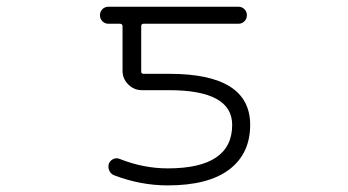

<svg xmlns="http://www.w3.org/2000/svg" viewBox="-20 -565 1040 573"><path d="M480.5 -62.5Q672.9 -62.5 672.9 -192.4Q672.9 -295.9 484.4 -295.9H403.3Q379.9 -295.9 362.8 -313Q345.7 -330.1 345.7 -353.5V-486.3Q345.7 -494.1 337.9 -494.1H303.7Q293 -494.1 285.6 -501.5Q278.3 -508.8 278.3 -519.5Q278.3 -530.3 285.6 -537.6Q293 -544.9 303.7 -544.9H691.4Q702.1 -544.9 709.5 -537.6Q716.8 -530.3 716.8 -519.5Q716.8 -508.8 709.5 -501.5Q702.1 -494.1 691.4 -494.1H408.2Q401.4 -494.1 401.4 -486.3V-351.6Q401.4 -344.7 408.2 -344.7H485.4Q726.6 -344.7 726.6 -192.4Q726.6 -106.4 664.1 -59.1Q601.6 -11.7 480.5 -11.7Q399.4 -11.7 320.3 -42Q310.5 -45.9 306.2 -55.7Q301.8 -65.4 304.7 -76.2Q308.6 -85.9 317.9 -90.3Q327.1 -94.7 336.9 -90.8Q408.2 -62.5 480.5 -62.5Z"/></svg>

Font: Rounded-X Mgen+ 1mn light
Style: Regular
Weight: 200
Designer: [Source Han Sans]
Ryoko NISHIZUKA  (kana & ideographs); Paul D. Hunt (Latin, Greek & Cyrillic); Wenlong ZHANG  (bopomofo
Version: Version 1.059.20150602